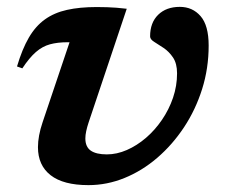

<svg xmlns="http://www.w3.org/2000/svg" viewBox="-20 -527 657 559"><path d="M587.5 -394.5Q587.5 -328 568.5 -267.8Q549.5 -207.5 515.8 -156.5Q482 -105.5 437.8 -67.5Q393.5 -29.5 342.5 -8.8Q291.5 12 237.5 12Q164.5 12 127.5 -16.8Q90.5 -45.5 90.5 -98.5Q90.5 -131 104 -171L182.5 -404Q181.5 -404 180 -404Q178.5 -404 176.5 -404Q147.5 -404 125.5 -398Q103.5 -392 84.5 -375.5Q65.5 -359 45 -328L29.5 -333.5Q44.5 -384 64 -417.5Q83.5 -451 110.8 -470.5Q138 -490 175 -498.2Q212 -506.5 261.5 -506.5Q278 -506.5 291.8 -506Q305.5 -505.5 319.2 -504.5Q333 -503.5 349 -501.5L238 -170.5Q233.5 -157 231 -145.2Q228.5 -133.5 228.5 -124Q228.5 -99.5 244.2 -88.5Q260 -77.5 291 -77.5Q320 -77.5 349.2 -90.2Q378.5 -103 404.8 -125.5Q431 -148 451.5 -178Q472 -208 483.8 -242.5Q495.5 -277 495.5 -313.5Q495.5 -342 483.8 -359.5Q472 -377 456.2 -387.5Q440.5 -398 428.8 -405.2Q417 -412.5 417 -421Q417 -461 440.5 -484Q464 -507 503.5 -507Q540.5 -507 564 -480Q587.5 -453 587.5 -394.5Z"/></svg>

Font: Newsreader 9pt SemiBold
Style: Italic
Weight: 600
Italic angle: -17°
Designer: Hugues Gentile
Foundry: Production Type
Version: Version 1.003